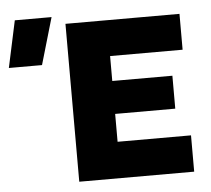

<svg xmlns="http://www.w3.org/2000/svg" viewBox="-238 -791 933 848"><g transform="rotate(-5 228.5 -367.5)"><path d="M79.5 0V-700H585V-541H263.5V-430.5H530V-284.5H263.5V-161H589V0ZM-186.5 -527.5 -142 -735H21L-39.5 -527.5Z"/></g></svg>

Font: Geologica Cursive ExtraBold
Style: Regular
Weight: 800
Designer: Sindre Bremnes, Frode Helland
Foundry: Monokrom Skriftforlag AS
Version: Version 1.010;gftools[0.9.28]